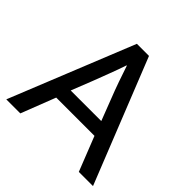

<svg xmlns="http://www.w3.org/2000/svg" viewBox="-165 -775 919 919"><g transform="rotate(45 295.0 -315.0)"><path d="M256 -630H338L589 0H493L424 -175H165L97 0H2ZM190 -248H397L355 -357Q338 -400 324 -440Q310 -480 296 -522H294Q280 -480 265 -441Q250 -402 233 -357Z"/></g></svg>

Font: Mukta Vaani
Style: Regular
Weight: 400
Designer: Noopur Datye, Girish Dalvi, Yashodeep Gholap, Pallavi Karambelkar
Foundry: Ek Type
Version: Version 2.538;PS 1.000;hotconv 16.6.51;makeotf.lib2.5.65220;